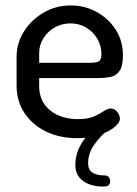

<svg xmlns="http://www.w3.org/2000/svg" viewBox="-20 -500 505 706"><path d="M264 8Q199 8 149 -16.5Q99 -41 70 -84.5Q41 -128 41 -186V-291Q41 -342 68.5 -385Q96 -428 141 -454Q186 -480 240 -480Q292 -480 335.5 -456Q379 -432 405.5 -391Q432 -350 432 -296Q432 -256 419 -238.5Q406 -221 386 -217Q366 -213 344 -213H124V-183Q124 -127 164 -94.5Q204 -62 267 -62Q304 -62 326 -72Q348 -82 362 -91.5Q376 -101 387 -101Q398 -101 405.5 -94.5Q413 -88 417 -79Q421 -70 421 -63Q421 -50 402 -33.5Q383 -17 347.5 -4.5Q312 8 264 8ZM124 -269H309Q336 -269 344.5 -275.5Q353 -282 353 -301Q353 -331 338.5 -356.5Q324 -382 298 -398Q272 -414 239 -414Q208 -414 182 -399.5Q156 -385 140 -360Q124 -335 124 -305ZM359 186Q331 186 308 177.5Q285 169 271 151.5Q257 134 257 107Q257 65 280 27Q303 -11 342 -40L378 -23Q347 2 325.5 33.5Q304 65 304 100Q304 124 319.5 134.5Q335 145 365 145Q375 145 380 151.5Q385 158 385 167Q385 175 380 180.5Q375 186 359 186Z"/></svg>

Font: Dosis Medium
Style: Regular
Weight: 500
Designer: EdgarTolentino, PabloImpallari, IginoMarini
Foundry: EdgarTolentino, PabloImpallari, IginoMarini
Version: Version 3.001; ttfautohint (v1.8.2)